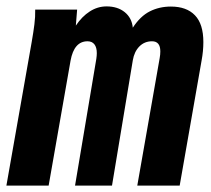

<svg xmlns="http://www.w3.org/2000/svg" viewBox="-38 -580 658 600"><path d="M72 -550H203L199 -500Q218 -528.5 242.5 -544.2Q267 -560 295 -560Q329.5 -560 351.8 -542Q374 -524 377 -493.5Q400.5 -529.5 430.2 -544.5Q460 -559.5 496 -559.5Q545 -559.5 571.2 -532.2Q597.5 -505 597.5 -448.5Q597.5 -420.5 592 -391L523.5 0H391L461 -398.5Q463 -409 463 -419.5Q463 -451 437 -451Q413.5 -451 397.5 -434.8Q381.5 -418.5 377 -391.5L312 0H196.5L263 -396Q264.5 -406 264.5 -414Q264.5 -432 257 -441.5Q249.5 -451 235.5 -451Q193.5 -451 182.5 -390.5L114 0H-18L61 -448.5Q66.5 -480 69.5 -503.8Q72.5 -527.5 72 -550Z"/></svg>

Font: JuliaMono ExtraBoldItalic
Style: Regular
Weight: 800
Italic angle: -9°
Monospace: yes
Designer: cormullion
Foundry: corm
Version: Version 0.049; ttfautohint (v1.8.4)